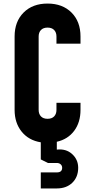

<svg xmlns="http://www.w3.org/2000/svg" viewBox="-20 -786 506 1078"><path d="M432 -541H297V-581Q297 -604 284 -617.5Q271 -631 247 -631Q223 -631 210 -617.5Q197 -604 197 -581V-169Q197 -146 210 -132.5Q223 -119 247 -119Q271 -119 284 -132.5Q297 -146 297 -169V-209H432V-169Q432 -99 396.5 -51.5Q361 -4 299 10V54Q351 48 385 79Q419 110 419 156Q419 208 386 240Q353 272 299 272H209V182H299Q329 182 329 156Q329 144 320.5 136.5Q312 129 299 129H249L209 109V13Q141 2 101.5 -47Q62 -96 62 -169V-581Q62 -665 112.5 -715.5Q163 -766 247 -766Q331 -766 381.5 -715.5Q432 -665 432 -581Z"/></svg>

Font: Mohave Bold
Style: Regular
Weight: 700
Designer: Gumpita Rahayu
Foundry: Tokotype
Version: Version 2.002;PS 002.002;hotconv 1.0.88;makeotf.lib2.5.64775